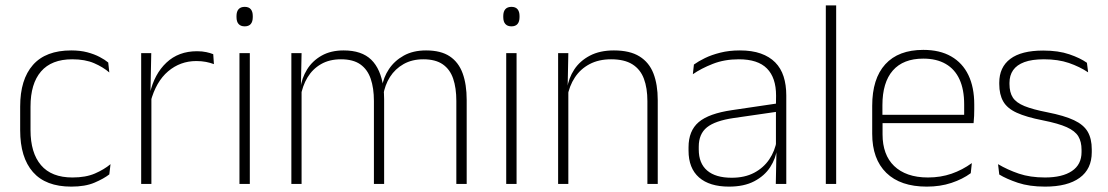

<svg xmlns="http://www.w3.org/2000/svg" viewBox="-20 -684 4121 714"><path d="M245 10Q150 10 102.5 -44.2Q55 -98.5 55 -199.5V-288Q55 -388.5 102.5 -442.5Q150 -496.5 245 -496.5Q278.5 -496.5 304.8 -489.5Q331 -482.5 350.5 -472.2Q370 -462 382.5 -451.5L386.5 -414.5Q363.5 -434.5 330 -449Q296.5 -463.5 248.5 -463.5Q171.5 -463.5 132.5 -418.2Q93.5 -373 93.5 -287.5V-200.5Q93.5 -115.5 132.5 -69.8Q171.5 -24 249.5 -24Q299 -24 333 -38.8Q367 -53.5 391 -73.5L386.5 -35.5Q366 -19.5 331.5 -4.8Q297 10 245 10Z M540 -305.5 527.5 -333.5 537.5 -337Q554 -409 599 -451.2Q644 -493.5 712.5 -493.5Q732 -493.5 747 -490.2Q762 -487 773 -482.5L775.5 -445.5Q762.5 -450.5 746 -453.8Q729.5 -457 710 -457Q650.5 -457 605.2 -418.8Q560 -380.5 540 -305.5ZM505 0V-486.5H542.5L539.5 -338L543 -334.5V0Z M870.5 0V-486.5H909V0ZM890 -586Q875 -586 867.2 -594.8Q859.5 -603.5 859.5 -620.5V-624.5Q859.5 -641 867.2 -649.8Q875 -658.5 890 -658.5Q905 -658.5 912.5 -649.8Q920 -641 920 -624.5V-620.5Q920 -603.5 912.5 -594.8Q905 -586 890 -586Z M1677 0V-308.5Q1677 -357 1665.2 -391.5Q1653.5 -426 1626.5 -444.8Q1599.5 -463.5 1554 -463.5Q1512.5 -463.5 1481 -445.8Q1449.5 -428 1430.2 -397.8Q1411 -367.5 1405 -329L1394 -361H1400.5Q1406 -396.5 1426.5 -427.2Q1447 -458 1481.5 -477.2Q1516 -496.5 1564.5 -496.5Q1619.5 -496.5 1652.5 -474.5Q1685.5 -452.5 1700.5 -411.2Q1715.5 -370 1715.5 -312V0ZM1063.5 0V-486.5H1101.5L1099 -362L1101.5 -360.5V0ZM1370.5 0V-308.5Q1370.5 -356.5 1358.5 -391.2Q1346.5 -426 1319.8 -444.8Q1293 -463.5 1248 -463.5Q1205 -463.5 1173.8 -445.5Q1142.5 -427.5 1123.5 -396Q1104.5 -364.5 1098 -324L1086.5 -355H1097Q1102 -393.5 1121.8 -425.5Q1141.5 -457.5 1175.8 -477Q1210 -496.5 1258 -496.5Q1325 -496.5 1360.5 -462Q1396 -427.5 1405.5 -359.5Q1407 -348.5 1407.8 -337.5Q1408.5 -326.5 1408.5 -315V0Z M1862.5 0V-486.5H1901V0ZM1882 -586Q1867 -586 1859.2 -594.8Q1851.5 -603.5 1851.5 -620.5V-624.5Q1851.5 -641 1859.2 -649.8Q1867 -658.5 1882 -658.5Q1897 -658.5 1904.5 -649.8Q1912 -641 1912 -624.5V-620.5Q1912 -603.5 1904.5 -594.8Q1897 -586 1882 -586Z M2387.5 0V-308Q2387.5 -356.5 2374.5 -391.2Q2361.5 -426 2331.8 -444.8Q2302 -463.5 2252.5 -463.5Q2206.5 -463.5 2172.5 -445.5Q2138.5 -427.5 2117.8 -396Q2097 -364.5 2090 -324L2079.5 -355H2089Q2094.5 -393.5 2115.5 -425.5Q2136.5 -457.5 2173.5 -477Q2210.5 -496.5 2263 -496.5Q2322.5 -496.5 2358.2 -474.2Q2394 -452 2410 -410.8Q2426 -369.5 2426 -311.5V0ZM2055.5 0V-486.5H2093.5L2091 -362.5L2093.5 -361V0Z M2865 0 2867.5 -125 2865.5 -131.5V-290.5L2866 -328.5Q2866 -395 2832.2 -429.2Q2798.5 -463.5 2727.5 -463.5Q2674 -463.5 2630.8 -446.5Q2587.5 -429.5 2556.5 -408L2560.5 -444Q2577 -456 2601.5 -468Q2626 -480 2658.8 -488.2Q2691.5 -496.5 2731.5 -496.5Q2776.5 -496.5 2809 -485Q2841.5 -473.5 2862.8 -452Q2884 -430.5 2894 -399.5Q2904 -368.5 2904 -329V0ZM2691 10Q2618.5 10 2579.5 -24.2Q2540.5 -58.5 2540.5 -124V-136.5Q2540.5 -197.5 2578.2 -229.8Q2616 -262 2702.5 -274.5L2875 -300L2877 -269.5L2708 -245Q2639.5 -235 2609 -210.5Q2578.5 -186 2578.5 -138.5V-128Q2578.5 -76.5 2609.8 -49.8Q2641 -23 2701 -23Q2749.5 -23 2784.5 -41.5Q2819.5 -60 2840.8 -91.5Q2862 -123 2868.5 -162L2879 -132H2870Q2865 -94.5 2844 -62.2Q2823 -30 2785 -10Q2747 10 2691 10Z M3051 0V-664H3089.5V0Z M3426.5 10Q3328.5 10 3276 -41.2Q3223.5 -92.5 3223.5 -186.5V-290.5Q3223.5 -391.5 3272.2 -445Q3321 -498.5 3413.5 -498.5Q3475 -498.5 3517.2 -474.2Q3559.5 -450 3581.2 -404.8Q3603 -359.5 3603 -295.5V-278Q3603 -265.5 3602.5 -253Q3602 -240.5 3600.5 -226H3565Q3565.5 -246 3565.5 -263.8Q3565.5 -281.5 3565.5 -296Q3565.5 -351 3548.2 -388.8Q3531 -426.5 3497 -446.2Q3463 -466 3413.5 -466Q3339 -466 3300.2 -421.8Q3261.5 -377.5 3261.5 -293V-245L3262 -239V-184Q3262 -146.5 3272.8 -117Q3283.5 -87.5 3305 -66.8Q3326.5 -46 3358 -35Q3389.5 -24 3431 -24Q3478 -24 3518.5 -38Q3559 -52 3594 -77.5L3590 -40Q3559.5 -17.5 3518 -3.8Q3476.5 10 3426.5 10ZM3243 -226V-257H3590.5V-226Z M3866.5 10Q3808 10 3765.5 -4.2Q3723 -18.5 3696 -35L3691.5 -73.5Q3727 -52.5 3769 -38.2Q3811 -24 3866 -24Q3930.5 -24 3966.2 -48Q4002 -72 4002 -118.5V-127Q4002 -157 3990 -177Q3978 -197 3947 -211Q3916 -225 3858 -236.5Q3796.5 -248.5 3761 -264.8Q3725.5 -281 3710.8 -306.8Q3696 -332.5 3696 -371.5V-376.5Q3696 -434 3737 -465Q3778 -496 3859.5 -496Q3916 -496 3956.8 -482Q3997.5 -468 4022 -450.5L4026.5 -415Q3995 -436 3955 -449.8Q3915 -463.5 3862 -463.5Q3817.5 -463.5 3789.2 -453Q3761 -442.5 3747.5 -423Q3734 -403.5 3734 -376V-371.5Q3734 -340.5 3746.5 -321.2Q3759 -302 3789.8 -289.5Q3820.5 -277 3874.5 -266.5Q3938 -254 3974 -237Q4010 -220 4025 -194Q4040 -168 4040 -128.5V-118Q4040 -55.5 3995 -22.8Q3950 10 3866.5 10Z"/></svg>

Font: Anek Bangla
Style: Extra-light
Weight: 200
Designer: Sulekha Rajkumar (Bangla), Yesha Goshar (Latin)
Foundry: Ek Type
Version: Version 1.002;March 21, 2022;FontCreator 13.0.0.2683 64-bit